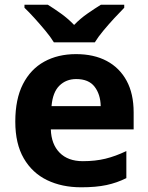

<svg xmlns="http://www.w3.org/2000/svg" viewBox="-20 -786 631 816"><path d="M303 -556Q379 -556 433.5 -527Q488 -498 518 -443Q548 -388 548 -308V-236H196Q198 -173 233.5 -137Q269 -101 332 -101Q385 -101 428 -111.5Q471 -122 517 -144V-29Q477 -9 432.5 0.5Q388 10 325 10Q243 10 180 -20.5Q117 -51 81 -113Q45 -175 45 -269Q45 -365 77.5 -428.5Q110 -492 168 -524Q226 -556 303 -556ZM304 -450Q261 -450 232.5 -422Q204 -394 199 -335H408Q407 -385 382 -417.5Q357 -450 304 -450ZM209 -606Q195 -629 172.5 -656Q150 -683 126.5 -709Q103 -735 84 -753V-766H183Q209 -750 239 -728.5Q269 -707 295 -680Q321 -707 352 -728.5Q383 -750 409 -766H508V-753Q490 -735 466 -709Q442 -683 419.5 -656Q397 -629 383 -606Z"/></svg>

Font: Noto Sans NKo Unjoined
Style: Bold
Weight: 700
Designer: Monotype Design Team
Foundry: Monotype Imaging Inc.
Version: Version 2.004